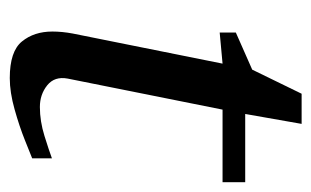

<svg xmlns="http://www.w3.org/2000/svg" viewBox="-141 -478 631 389"><g transform="rotate(90 174.5 -283.5)"><path d="M349.1 -418.9H202.1L139.2 -105Q134.3 -78.6 152.8 -63.7Q171.4 -48.8 196.8 -48.8Q225.6 -48.8 255.4 -58.1Q285.2 -67.4 300.8 -73.2V-33.2Q292.5 -29.8 264.4 -18.6Q236.3 -7.3 201.7 2.4Q167 12.2 138.2 12.2Q84 12.2 64 -12.5Q43.9 -37.1 43.9 -74.2Q43.9 -84 44.9 -94.2Q45.9 -104.5 47.9 -115.2L108.9 -418.9L45.9 -413.1V-445.8L121.1 -479L169.9 -579.1H231L210.9 -464.8H349.1Z"/></g></svg>

Font: Charis
Style: Italic
Weight: 400
Italic angle: -11°
Designer: Walt Agee, Miriam Martin, Annie Olsen, Victor Gaultney, Lorna Priest, Alan Ward, Bob Hallissy, Martin Hosken, Sharon Cor
Foundry: SIL Global
Version: Version 7.000